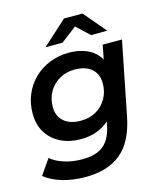

<svg xmlns="http://www.w3.org/2000/svg" viewBox="-140 -843 969 1143"><g transform="rotate(-15 344.5 -271.5)"><path d="M245 201Q169 201 105 182.5Q41 164 -5 128L60 34Q91 61 142 77.5Q193 94 253 94Q341 94 386 55.5Q431 17 446 -60L468 -170L501 -283L521 -404L546 -534H665L575 -81Q545 68 463 134.5Q381 201 245 201ZM276 -24Q207 -24 153 -50.5Q99 -77 68 -126.5Q37 -176 37 -245Q37 -308 59.5 -361.5Q82 -415 122.5 -455Q163 -495 218.5 -517.5Q274 -540 340 -540Q398 -540 447 -519.5Q496 -499 525 -453.5Q554 -408 552 -334Q550 -246 517 -175.5Q484 -105 423 -64.5Q362 -24 276 -24ZM304 -130Q358 -130 399 -153.5Q440 -177 463.5 -218.5Q487 -260 487 -312Q487 -369 450 -401.5Q413 -434 347 -434Q293 -434 252 -410.5Q211 -387 187 -346Q163 -305 163 -252Q163 -195 200.5 -162.5Q238 -130 304 -130ZM213 -607 364 -744H478L594 -607H494L371 -722H468L318 -607Z"/></g></svg>

Font: MOST Montserrat SemiBold
Style: Italic
Weight: 600
Italic angle: -11.3°
Designer: Julieta Ulanovsky
Foundry: Julieta Ulanovsky
Version: Version 8.000;March 11, 2024;FontCreator 15.0.0.2926 64-bit